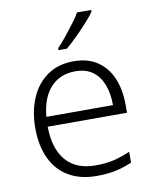

<svg xmlns="http://www.w3.org/2000/svg" viewBox="-86 -831 725 906"><g transform="rotate(-10 276.0 -378.0)"><path d="M290 -542Q358 -542 404 -510.5Q450 -479 473 -424Q496 -369 496 -298V-259H116Q117 -153 166 -96.5Q215 -40 307 -40Q356 -40 393 -48.5Q430 -57 474 -76V-24Q435 -7 395.5 1.5Q356 10 305 10Q225 10 169.5 -23Q114 -56 85.5 -117.5Q57 -179 57 -262Q57 -343 84.5 -406.5Q112 -470 164 -506Q216 -542 290 -542ZM289 -494Q216 -494 171 -445.5Q126 -397 118 -306H437Q437 -362 421 -404Q405 -446 372.5 -470Q340 -494 289 -494ZM414 -758Q403 -742 386 -722.5Q369 -703 349 -682Q329 -661 308.5 -641.5Q288 -622 269 -606H229V-615Q248 -635 270 -662Q292 -689 313 -717Q334 -745 346 -766H414Z"/></g></svg>

Font: Noto Sans Khmer Light
Style: Regular
Weight: 300
Version: Version 2.003